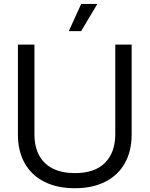

<svg xmlns="http://www.w3.org/2000/svg" viewBox="-20 -958 768 986"><path d="M72 -266.9V-729H156.9V-269.4Q156.9 -203.1 181.9 -158.4Q207 -113.6 253.4 -91.3Q299.9 -69 364.6 -69Q466.9 -69 519.4 -122.1Q572 -175.1 572 -269.4V-729H656.1V-266.9Q656.1 -182.7 621.4 -120.5Q586.6 -58.3 521.1 -24.9Q455.6 8.6 364 8.6Q273.7 8.6 208 -24.4Q142.3 -57.3 107.1 -119.5Q72 -181.7 72 -266.9ZM397 -937.9H480L396.6 -798.1H333.3Z"/></svg>

Font: Mona Sans VF XLt
Style: Regular
Weight: 200
Designer: Deni Anggara
Foundry: GitHub
Version: Version 2.000;Glyphs 3.2.3 (3260)